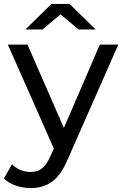

<svg xmlns="http://www.w3.org/2000/svg" viewBox="-42 -757 622 977"><path d="M560 -530 303 53Q269 134 223.5 167Q178 200 114 200Q75 200 38.5 187.5Q2 175 -22 151L19 79Q59 118 114 118Q149 118 172.5 99.5Q196 81 215 36L232 -1L-2 -530H98L283 -106L466 -530ZM358 -607 266 -684 174 -607H87L220 -737H312L445 -607Z"/></svg>

Font: CMG Sans Medium
Style: Regular
Weight: 500
Designer: Julieta Ulanovsky
Foundry: Julieta Ulanovsky
Version: Version 7.200